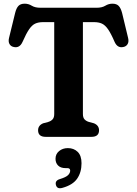

<svg xmlns="http://www.w3.org/2000/svg" viewBox="-20 -742 744 1041"><path d="M199 -700H504.5Q533 -700 551 -711Q569 -722 589.5 -722Q612 -722 623.5 -710Q635 -698 642 -671.5L674.5 -536.5Q679.5 -516.5 672 -503.2Q664.5 -490 648 -487Q617 -480.5 601.5 -514.5Q582 -560 566 -583Q550 -606 532.5 -614Q515 -622 490 -622H429.5V-124Q429.5 -104.5 438.2 -95Q447 -85.5 461.5 -81L489.5 -73.5Q517 -62 517 -35.5Q517 0 475.5 0H228Q186.5 0 186.5 -35.5Q186.5 -62 214 -73.5L242 -81Q256.5 -85.5 265.2 -95Q274 -104.5 274 -124V-622H213.5Q188.5 -622 171 -614Q153.5 -606 137.8 -583Q122 -560 102 -514.5Q86.5 -480.5 55.5 -487Q39 -490 31.5 -503.2Q24 -516.5 29 -536.5L62 -671.5Q68.5 -698 80 -710Q91.5 -722 114 -722Q134.5 -722 152.2 -711Q170 -700 199 -700ZM335.5 169.5Q309 169.5 295 155.5Q281 141.5 281 119Q281 93 300.5 77Q320 61 348 61Q380 61 401 81.2Q422 101.5 422 143Q422 192.5 398.2 226.8Q374.5 261 318.5 276.5Q289 285 283 260Q277.5 237 304.5 229Q337.5 219 349 207.5Q360.5 196 360.5 183Q360.5 169.5 345 169.5Z"/></svg>

Font: Fraunces 9pt S100 SemiBold
Style: Regular
Weight: 600
Version: Version 1.000; ttfautohint (v1.8.3)